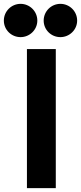

<svg xmlns="http://www.w3.org/2000/svg" viewBox="-101 -968 421 998"><path d="M-81 -861C-81 -813 -42 -775 6 -775C53 -775 93 -813 93 -861C93 -910 53 -948 6 -948C-42 -948 -81 -909 -81 -861ZM126 -861C126 -813 165 -775 213 -775C260 -775 300 -813 300 -861C300 -910 260 -948 213 -948C165 -948 126 -909 126 -861ZM189 10V-713H39V10Z"/></svg>

Font: Bluebird
Style: SfBd
Weight: 700
Designer: Jasper
Foundry: Cannot Into Space Fonts
Version: Version 0.98